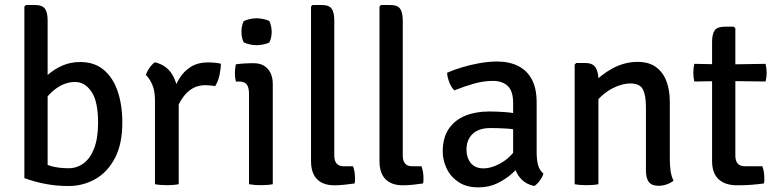

<svg xmlns="http://www.w3.org/2000/svg" viewBox="-20 -756 3192 788"><path d="M175.5 -25H80V-729L86.5 -735.5H122.5Q153.5 -735.5 164.5 -720.2Q175.5 -705 175.5 -672ZM482 -253Q482 -164.5 451.5 -106.8Q421 -49 370.8 -20.8Q320.5 7.5 260.5 7.5Q213 7.5 167.5 -1Q122 -9.5 80 -25L128.5 -101Q160 -82.5 191 -74Q222 -65.5 261 -65.5Q296 -65.5 323.5 -86Q351 -106.5 366.8 -148Q382.5 -189.5 382.5 -252Q382.5 -340.5 355.2 -380Q328 -419.5 288.5 -419.5Q250 -420 213.5 -395Q177 -370 156 -331.5L141.5 -412.5Q156.5 -432 180.5 -452.5Q204.5 -473 237 -487.2Q269.5 -501.5 309.5 -501.5Q367 -501.5 405.2 -469.8Q443.5 -438 462.8 -381.8Q482 -325.5 482 -253Z M886.5 -494.5Q886.5 -474.5 881 -448.2Q875.5 -422 863 -402.5Q853.5 -404.5 843.5 -405.2Q833.5 -406 823.5 -406.5Q794 -406.5 772.2 -394.2Q750.5 -382 735.5 -362.5Q720.5 -343 710.2 -320.5Q700 -298 693.5 -277L679 -295.5Q680 -330 688.5 -366Q697 -402 715.2 -432.5Q733.5 -463 762.8 -481.5Q792 -500 835 -500Q847.5 -500 860 -498.8Q872.5 -497.5 886.5 -494.5ZM579 -448Q582.5 -461.5 593.2 -477Q604 -492.5 615.5 -500.5Q663.5 -489 686.8 -450.2Q710 -411.5 713.5 -353.5V0Q693 4 665 4Q636.5 4 616 0V-345Q616 -384.5 604.2 -410.2Q592.5 -436 579 -448Z M1099.5 0Q1079 4 1051 4Q1023 4 1002 0V-370Q1002 -397 992.8 -409.2Q983.5 -421.5 959 -421.5H948Q944 -438.5 944 -456Q944 -465 945 -473.8Q946 -482.5 948 -492Q966.5 -494.5 982.5 -495.5Q998.5 -496.5 1009 -496.5H1021.5Q1058 -496.5 1078.8 -473.5Q1099.5 -450.5 1099.5 -411ZM971 -626Q971 -650.5 980 -669Q989 -674 1004 -677.5Q1019 -681 1033 -681Q1046 -681 1062.2 -677.5Q1078.5 -674 1086 -669Q1090 -660.5 1092.5 -648.2Q1095 -636 1095 -626Q1095 -601 1086 -582.5Q1079 -577.5 1062.5 -574Q1046 -570.5 1033 -570.5Q1019 -570.5 1003.8 -574Q988.5 -577.5 980 -582.5Q971 -601 971 -626Z M1429 -73.5Q1437 -52 1437 -24Q1437 -18.5 1436.8 -13Q1436.5 -7.5 1435 -3Q1418.5 -0.5 1395 2Q1371.5 4.5 1352.5 4.5Q1306 4.5 1281.2 -20.5Q1256.5 -45.5 1256.5 -95V-729L1262.5 -735.5H1299.5Q1330.5 -735.5 1341.2 -720.2Q1352 -705 1352 -672V-117.5Q1352 -95.5 1361.8 -84.5Q1371.5 -73.5 1391 -73.5Z M1710 -73.5Q1718 -52 1718 -24Q1718 -18.5 1717.8 -13Q1717.5 -7.5 1716 -3Q1699.5 -0.5 1676 2Q1652.5 4.5 1633.5 4.5Q1587 4.5 1562.2 -20.5Q1537.5 -45.5 1537.5 -95V-729L1543.5 -735.5H1580.5Q1611.5 -735.5 1622.2 -720.2Q1633 -705 1633 -672V-117.5Q1633 -95.5 1642.8 -84.5Q1652.5 -73.5 1672 -73.5Z M1797 -134Q1797 -191 1822 -227.5Q1847 -264 1890 -281.2Q1933 -298.5 1987.5 -298.5Q2016 -298.5 2051.8 -296Q2087.5 -293.5 2117.5 -286V-220Q2090.5 -226.5 2056.5 -228.5Q2022.5 -230.5 1993 -230.5Q1946 -230.5 1920.2 -206.8Q1894.5 -183 1894.5 -141Q1894.5 -109 1912.2 -87Q1930 -65 1964 -65Q2001 -65 2042.8 -91Q2084.5 -117 2112.5 -167.5L2128 -90.5Q2110 -69.5 2083.5 -45.5Q2057 -21.5 2022 -4.2Q1987 13 1943.5 13Q1894 13 1861.5 -9Q1829 -31 1813 -64.8Q1797 -98.5 1797 -134ZM2210.5 -43Q2206.5 -30 2195.8 -15Q2185 0 2172.5 7.5Q2142 0.5 2123.8 -16.5Q2105.5 -33.5 2096.5 -56.8Q2087.5 -80 2086 -106.5V-333Q2086 -382 2064 -403Q2042 -424 2003 -424Q1964.5 -424 1924.2 -412.5Q1884 -401 1844.5 -385Q1832.5 -397 1824.2 -417.8Q1816 -438.5 1815 -457.5Q1842.5 -469.5 1877.2 -480Q1912 -490.5 1949.2 -497Q1986.5 -503.5 2020.5 -503.5Q2070 -503.5 2106.5 -485.2Q2143 -467 2162.8 -430Q2182.5 -393 2182.5 -336V-131Q2182.5 -102 2187.8 -80.5Q2193 -59 2210.5 -43Z M2381.5 -497.5Q2412.5 -497.5 2424.2 -479.2Q2436 -461 2436 -428V0Q2416 4 2388 4Q2359.5 4 2338.5 0V-491L2345 -497.5ZM2729 -103.5Q2729 -77.5 2732.2 -54.5Q2735.5 -31.5 2744.5 -14.5Q2733.5 -5.5 2717 0.5Q2700.5 6.5 2683 6.5Q2654.5 6.5 2642.8 -9.2Q2631 -25 2631 -56V-315Q2631 -367 2618 -390.2Q2605 -413.5 2567 -413.5Q2540.5 -413.5 2510.5 -401.2Q2480.5 -389 2454 -366.5Q2427.5 -344 2411 -314.5V-409.5Q2444.5 -448.5 2493.8 -475.2Q2543 -502 2597 -502Q2644 -502 2673 -480.2Q2702 -458.5 2715.5 -421.8Q2729 -385 2729 -339.5Z M2902.5 -583.5Q2902.5 -616.5 2913.2 -631.5Q2924 -646.5 2955 -646.5H2991.5L2998 -640V-116.5Q2998 -97 3007.2 -85.2Q3016.5 -73.5 3038.5 -73.5H3109Q3117 -51.5 3117 -24Q3117 -18.5 3116.8 -13Q3116.5 -7.5 3115 -3Q3090.5 0.5 3062.8 2.5Q3035 4.5 3005.5 4.5Q2956 4.5 2929.2 -20.5Q2902.5 -45.5 2902.5 -95ZM3122 -494Q3126.5 -475 3126.5 -458Q3126.5 -439 3122 -421.5L2961 -423.5L2829.5 -421.5Q2825.5 -439 2825.5 -458Q2825.5 -475 2829.5 -494L2961.5 -491.5Z"/></svg>

Font: Signika Negative Light
Style: Regular
Weight: 400
Version: Version 2.001